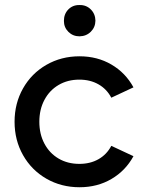

<svg xmlns="http://www.w3.org/2000/svg" viewBox="-20 -746 600 779"><path d="M39.1 -252Q39.1 -326.7 73.5 -387.5Q107.9 -448.2 168.2 -482.9Q228.5 -517.6 302.7 -517.6Q375 -517.6 432.1 -484.1Q489.3 -450.7 521.5 -391.6L431.6 -349.6Q413.1 -384.8 379.6 -403.8Q346.2 -422.9 301.8 -422.9Q254.4 -422.9 217.5 -401.1Q180.7 -379.4 160.2 -340.6Q139.6 -301.8 139.6 -252Q139.6 -202.1 160.2 -163.3Q180.7 -124.5 217.5 -102.8Q254.4 -81.1 301.8 -81.1Q346.2 -81.1 379.6 -100.1Q413.1 -119.1 431.6 -154.3L521.5 -112.3Q489.3 -53.2 432.1 -19.8Q375 13.7 302.7 13.7Q228.5 13.7 168.2 -21Q107.9 -55.7 73.5 -116.5Q39.1 -177.2 39.1 -252ZM239.3 -661.1Q239.3 -689.5 257.3 -707.8Q275.4 -726.1 302.7 -725.6Q330.1 -726.1 348.4 -707.8Q366.7 -689.5 367.2 -662.1Q366.7 -635.3 348.4 -617.2Q330.1 -599.1 302.7 -598.6Q275.9 -598.6 257.6 -616.7Q239.3 -634.8 239.3 -661.1Z"/></svg>

Font: Wanted Sans Medium
Style: Regular
Weight: 500
Designer: Original Design by Kil Hyung-jin and Kang Hanbin, Wanted Lab, Inc; Hangeul from Source Han Sans by Jang Soo-young and Ka
Foundry: Wanted Lab, Inc.
Version: Version 1.001